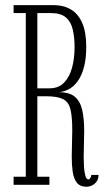

<svg xmlns="http://www.w3.org/2000/svg" viewBox="-20 -720 416 748"><path d="M317 7.5Q291.5 7.5 279.2 -8.5Q267 -24.5 263.2 -51Q259.5 -77.5 259.5 -109Q259.5 -134.5 260.5 -161Q261.5 -187.5 261.5 -212Q261.5 -266.5 254.2 -295Q247 -323.5 225 -334.2Q203 -345 158.5 -345H125.5V-31.5H172.5V0H33V-31.5H80.5V-669H33V-700H190Q227.5 -700 256 -683.2Q284.5 -666.5 300.2 -630.8Q316 -595 316 -537.5Q316 -493.5 307.8 -461Q299.5 -428.5 285 -407Q270.5 -385.5 251.2 -374.2Q232 -363 210.5 -361Q251.5 -360.5 272.2 -342.5Q293 -324.5 300.5 -290.5Q308 -256.5 308 -209.5Q308 -185 307 -159Q306 -133 306 -108Q306 -91 307.2 -70.5Q308.5 -50 312.5 -35.5Q316.5 -21 324.5 -21Q328.5 -21 332 -26.5Q335.5 -32 335.5 -38.5H364Q363.5 -23 356.5 -13Q349.5 -3 338.8 2.2Q328 7.5 317 7.5ZM125.5 -376H173.5Q208 -376 229.2 -397.8Q250.5 -419.5 260.5 -455.5Q270.5 -491.5 270.5 -535.5Q270.5 -576 263.2 -606Q256 -636 236.2 -652.5Q216.5 -669 180 -669H125.5Z"/></svg>

Font: Imbue Thin 10pt ExtraLight
Style: Regular
Weight: 250
Version: Version 1.102